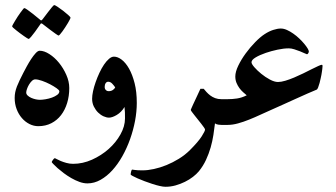

<svg xmlns="http://www.w3.org/2000/svg" viewBox="-20 -486 1306 747"><path d="M249.5 -143.6Q249.5 -112.3 241.2 -85.2Q232.9 -58.1 217.5 -38.1Q202.1 -18.1 179.7 -6.6Q157.2 4.9 128.9 4.9Q111.3 4.9 94.7 -3.4Q78.1 -11.7 65.2 -26.6Q52.2 -41.5 44.7 -61.5Q37.1 -81.5 37.1 -105Q37.1 -116.7 39.3 -127.4Q41.5 -138.2 45.9 -149.7Q50.3 -161.1 56.6 -174.1Q63 -187 70.8 -202.6Q76.2 -212.9 84.2 -227.8Q92.3 -242.7 101.1 -256.1Q109.9 -269.5 118.7 -279.1Q127.4 -288.6 134.3 -288.6Q151.9 -288.6 172.1 -275.6Q192.4 -262.7 209.5 -241.7Q226.6 -220.7 238 -194.8Q249.5 -168.9 249.5 -143.6ZM210.9 -130.9Q210.9 -135.3 200.2 -142.8Q189.5 -150.4 174.6 -158.2Q159.7 -166 143.6 -171.6Q127.4 -177.2 117.2 -177.2Q110.4 -177.2 104 -171.1Q97.7 -165 92.8 -156.7Q87.9 -148.4 85 -139.9Q82 -131.3 82 -126Q82 -119.6 87.6 -114.3Q93.3 -108.9 101.6 -105.2Q109.9 -101.6 118.9 -99.6Q127.9 -97.7 135.3 -97.7Q144.5 -97.7 157.5 -99.9Q170.4 -102.1 182.4 -106.4Q194.3 -110.8 202.6 -116.9Q210.9 -123 210.9 -130.9ZM190.9 -466.3Q193.8 -466.3 204.1 -459.5Q214.4 -452.6 225.6 -444.1Q236.8 -435.5 245.6 -427.5Q254.4 -419.4 254.4 -417.5Q254.4 -415.5 251.5 -409.7Q248.5 -403.8 243.9 -396Q239.3 -388.2 233.6 -379.6Q228 -371.1 222.9 -364Q217.8 -356.9 213.6 -352.3Q209.5 -347.7 208 -347.7Q206.1 -347.7 196.5 -354.5Q187 -361.3 175.8 -369.6L146.5 -392.1Q143.6 -395 140.1 -395Q138.7 -395 136.2 -390.6Q125 -375 116.2 -362.3Q108.4 -351.6 101.1 -343Q93.8 -334.5 91.3 -334.5Q90.3 -334.5 85.2 -337.6Q80.1 -340.8 72.8 -345.9Q65.4 -351.1 57.6 -356.9Q49.8 -362.8 43 -368.2Q36.1 -373.5 31.7 -377.7Q27.3 -381.8 27.3 -383.3Q27.3 -385.3 30.5 -391.1Q33.7 -397 38.6 -405Q43.5 -413.1 49.1 -421.9Q54.7 -430.7 60.1 -437.7Q65.4 -444.8 69.3 -449.7Q73.2 -454.6 74.2 -454.6Q77.6 -454.6 87.4 -447.5Q97.2 -440.4 107.9 -432.1Q120.6 -422.4 134.8 -410.2Q137.7 -406.7 140.1 -406.7Q141.6 -406.7 142.8 -407.7Q144 -408.7 146.5 -412.1Q157.7 -426.8 167 -439Q174.8 -449.2 181.9 -457.8Q189 -466.3 190.9 -466.3Z M512.2 -85.4Q512.2 -51.8 505.4 -15.6Q498.5 20.5 486.1 55.4Q473.6 90.3 456.1 121.6Q438.5 152.8 417.2 176.3Q396 199.7 371.3 213.6Q346.7 227.5 320.3 227.5Q305.2 227.5 289.1 221.7Q272.9 215.8 257.3 206.8Q241.7 197.8 228 187.5Q214.4 177.2 203.9 168Q193.4 158.7 187.3 152.1Q181.2 145.5 181.2 144.5Q181.2 143.6 182.6 141.1Q184.1 138.7 186 136Q188 133.3 189.9 131.3Q191.9 129.4 192.9 129.4Q194.3 129.4 200.4 132.8Q206.5 136.2 216.3 140.4Q226.1 144.5 238.5 147.9Q251 151.4 264.6 151.4Q301.8 151.4 337.9 135.3Q374 119.1 402.6 93.8Q431.2 68.4 448.7 36.9Q466.3 5.4 466.3 -24.9Q466.3 -37.1 466.1 -48.1Q465.8 -59.1 464.4 -69.8Q458.5 -59.6 450.7 -51.8Q442.9 -43.9 434.3 -38.8Q425.8 -33.7 418 -31Q410.2 -28.3 404.3 -28.3Q394.5 -28.3 383.1 -33.4Q371.6 -38.6 361.8 -48.1Q352.1 -57.6 345.2 -71.3Q338.4 -85 338.4 -101.6Q338.4 -114.3 342 -131.3Q345.7 -148.4 352.1 -166.5Q358.4 -184.6 366.7 -202.4Q375 -220.2 384.5 -234.4Q394 -248.5 404.1 -257.1Q414.1 -265.6 423.3 -265.6Q438 -265.6 453.6 -253.7Q469.2 -241.7 482.2 -218.8Q495.1 -195.8 503.7 -162.4Q512.2 -128.9 512.2 -85.4ZM428.2 -146Q423.8 -152.8 416.7 -160.4Q409.7 -168 400.9 -168Q395 -168 391.1 -162.4Q387.2 -156.7 387.2 -147Q387.2 -140.6 391.6 -136Q396 -131.3 402.8 -131.3Q412.6 -131.3 419.2 -136Q425.8 -140.6 428.2 -146Z M886.2 -50.3Q886.2 -44.4 885.5 -35.9Q884.8 -27.3 882.1 -19.3Q879.4 -11.2 874 -5.6Q868.7 0 859.4 0H841.3Q837.4 0 829.6 -1Q821.8 -2 816.4 -5.9Q814 14.6 810.3 38.8Q806.6 63 799.6 87.6Q792.5 112.3 781.5 136Q770.5 159.7 753.9 180.2Q744.6 191.4 730.7 202.1Q716.8 212.9 699.5 221.4Q682.1 230 662.8 235.4Q643.6 240.7 624 240.7Q614.7 240.7 601.1 237.5Q587.4 234.4 572.5 229.5Q557.6 224.6 542.5 219Q527.3 213.4 515.4 208Q503.4 202.6 495.8 198.5Q488.3 194.3 488.3 192.9Q488.3 191.4 488.8 188.2Q489.3 185.1 490 181.9Q490.7 178.7 491.9 176.3Q493.2 173.8 494.1 173.8Q495.6 173.8 504.9 175.3Q514.2 176.8 534.7 176.8Q554.7 176.8 578.6 171.6Q602.5 166.5 627.2 156.5Q651.9 146.5 675.8 131.8Q699.7 117.2 719.2 97.7Q751.5 65.4 764.6 44.7Q777.8 23.9 777.8 18.1Q777.8 16.1 773.7 10Q769.5 3.9 763.4 -3.9Q757.3 -11.7 750 -20.8Q742.7 -29.8 736.6 -37.6Q730.5 -45.4 726.3 -51Q722.2 -56.6 722.2 -58.6Q722.2 -59.1 724.9 -65.2Q727.5 -71.3 731.4 -79.8Q735.4 -88.4 740 -98.1Q744.6 -107.9 748.8 -116.9Q752.9 -126 755.9 -132.3Q758.8 -138.7 759.8 -140.6H772.5Q776.9 -135.3 783.2 -128.2Q789.6 -121.1 797.9 -114.7Q806.2 -108.4 817.1 -104.2Q828.1 -100.1 841.3 -100.1H859.4Q868.7 -100.1 874 -94.5Q879.4 -88.9 882.1 -80.8Q884.8 -72.8 885.5 -64.5Q886.2 -56.2 886.2 -50.3Z M1234.9 -230Q1234.9 -229 1234.6 -225.6Q1234.4 -222.2 1233.9 -217.3Q1233.4 -212.4 1232.4 -206.5Q1231.4 -200.7 1230.5 -194.8Q1229.5 -190.9 1227.8 -181.9Q1226.1 -172.9 1223.4 -163.3Q1220.7 -153.8 1217.8 -146Q1214.8 -138.2 1211.9 -137.2Q1198.7 -131.8 1176.5 -122.1Q1154.3 -112.3 1129.6 -101.1Q1105 -89.8 1080.6 -78.9Q1056.2 -67.9 1038.6 -60.1Q1017.1 -50.8 994.6 -40.3Q972.2 -29.8 949.7 -20.8Q927.2 -11.7 906 -5.9Q884.8 0 865.2 0H847.2Q837.9 0 832.5 -5.6Q827.1 -11.2 824.5 -19.3Q821.8 -27.3 821 -35.9Q820.3 -44.4 820.3 -50.3Q820.3 -56.2 821 -64.5Q821.8 -72.8 824.5 -80.8Q827.1 -88.9 832.5 -94.5Q837.9 -100.1 847.2 -100.1H865.2Q883.8 -100.1 902.1 -102.8Q920.4 -105.5 939.9 -115.2Q933.6 -120.6 925.8 -127.4Q918 -134.3 911.4 -143.3Q904.8 -152.3 900.1 -163.6Q895.5 -174.8 895.5 -188.5Q895.5 -206.5 907 -230.5Q918.5 -254.4 935.8 -278.1Q953.1 -301.8 972.9 -322Q992.7 -342.3 1009.3 -353Q1026.4 -364.3 1043 -369.6Q1059.6 -375 1072.3 -375Q1084 -375 1096.4 -369.4Q1108.9 -363.8 1121.1 -355.2Q1133.3 -346.7 1144.3 -336.2Q1155.3 -325.7 1163.6 -315.7Q1171.9 -305.7 1176.8 -297.6Q1181.6 -289.6 1181.6 -285.6Q1181.6 -282.7 1179.2 -278.8Q1176.8 -274.9 1174.3 -274.9Q1172.9 -274.9 1165.3 -278.6Q1157.7 -282.2 1147.2 -286.4Q1136.7 -290.5 1125 -294.2Q1113.3 -297.9 1104 -297.9Q1083.5 -297.9 1059.6 -292.7Q1035.6 -287.6 1014.2 -280.3Q990.2 -272 974.4 -262.5Q958.5 -252.9 958.5 -243.7Q958.5 -237.3 969.5 -224.6Q980.5 -211.9 996.3 -199Q1012.2 -186 1030 -176.5Q1047.9 -167 1061.5 -167Q1073.7 -167 1090.1 -171.9Q1106.4 -176.8 1124.3 -184.3Q1142.1 -191.9 1159.7 -200.4Q1177.2 -209 1192.1 -216.6Q1207 -224.1 1217.8 -229Q1228.5 -233.9 1231.9 -233.9Q1234.9 -233.9 1234.9 -230Z"/></svg>

Font: Scheherazade
Style: Bold
Weight: 700
Version: Version 2.100 (build 932/914)